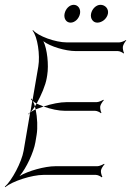

<svg xmlns="http://www.w3.org/2000/svg" viewBox="-49 -726 544 797"><path d="M329 -669C325 -649 337 -632 355 -632C375 -632 395 -649 399 -669C403 -689 388 -706 368 -706C350 -706 333 -689 329 -669ZM219 -669C215 -649 226 -632 244 -632C262 -632 279 -649 283 -669C287 -689 275 -706 257 -706C239 -706 223 -689 219 -669ZM-29 49 -27 51C2 26 84 0 131 0H349C357 0 369 6 373 10L376 8C373 3 369 -10 370 -18C371 -26 380 -39 385 -44L383 -46C377 -42 363 -36 355 -36H180C138 -36 68 -17 32 5C60 -27 91 -94 98 -136L103 -166C108 -196 106 -238 99 -272C91 -269 85 -264 79 -261C84 -267 90 -275 96 -284C94 -293 90 -301 87 -307C91 -304 97 -299 103 -296C122 -330 140 -372 145 -402L147 -414C154 -456 147 -523 131 -555C159 -533 223 -514 265 -514H440C448 -514 460 -508 464 -504L466 -506C463 -511 460 -524 461 -532C462 -540 470 -553 475 -558L474 -560C468 -556 454 -550 446 -550H228C181 -550 109 -576 88 -601L86 -599C107 -574 118 -497 110 -450L86 -310C85 -313 83 -315 81 -317L79 -315C81 -313 82 -310 85 -308L77 -260C74 -258 70 -255 68 -253L69 -251L76 -258L49 -100C41 -53 0 24 -29 49ZM96 -284 99 -272C109 -276 120 -280 132 -284C122 -288 111 -292 103 -296C100 -292 99 -288 96 -284ZM132 -284C161 -273 195 -266 221 -266H346C354 -266 366 -260 370 -256L372 -258C369 -263 366 -276 367 -284C368 -292 377 -305 382 -310L380 -312C374 -308 360 -302 352 -302H227C201 -302 165 -295 132 -284Z"/></svg>

Font: Armata Saber
Style: RgIta
Weight: 400
Designer: Jasper
Foundry: Cannot Into Space Fonts
Version: Version 0.970